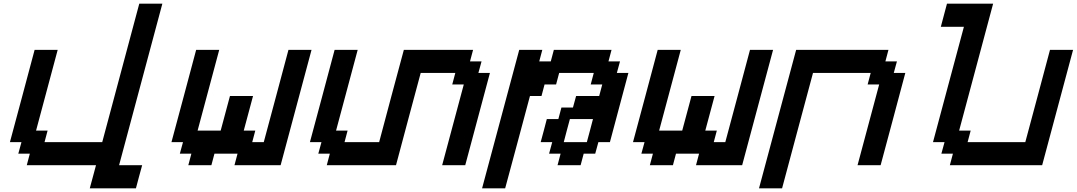

<svg xmlns="http://www.w3.org/2000/svg" viewBox="-20 -895 5832 1040"><path d="M466.3 125H716.3Q721.7 104 732.9 62.5Q744.1 21 750 0H625Q664.1 -146 742.2 -437.5Q820.3 -729 859.4 -875H734.4L533.7 -125H221.2L237.8 -187.5H175.3L292.5 -625H167.5Q145.5 -542 100.8 -375Q56.2 -208 33.7 -125H96.2L79.1 -62.5H141.6L125 0H500Q494.1 21 483.2 62.5Q472.2 104 466.3 125Z M1250 0H1500Q1527.8 -104 1583.7 -312.3Q1639.6 -520.5 1667.5 -625H1542.5Q1520.5 -542 1475.8 -375.2Q1431.2 -208.5 1408.7 -125H1346.2L1362.8 -187.5H1300.3L1350.6 -375H1225.6L1175.3 -187.5H1050.3L1167.5 -625H1042.5Q1020.5 -542 975.8 -375Q931.2 -208 908.7 -125H971.2L954.1 -62.5H1016.6L1000 0H1125L1141.6 -62.5H1266.6Z M2375 0H2500Q2522 -83 2566.9 -250Q2611.8 -417 2633.8 -500H2571.3L2588.4 -562.5H2525.9L2542.5 -625H2167.5Q2145 -542 2100.3 -375.2Q2055.7 -208.5 2033.7 -125H1846.2L1862.8 -187.5H1800.3L1917.5 -625H1792.5Q1770.5 -542 1725.8 -375Q1681.2 -208 1658.7 -125H1721.2L1704.1 -62.5H1766.6L1750 0H2125Q2147 -83 2191.7 -250Q2236.3 -417 2258.8 -500H2446.3L2429.7 -437.5H2492.2Z M2591.3 125H2716.3Q2738.8 42 2783.7 -125Q2828.6 -292 2850.6 -375H2913.1L2929.7 -437.5H2992.2L3008.8 -500H3196.3L3179.7 -437.5H3242.2L3225.6 -375H3100.6L3083.5 -312.5H3021L3004.4 -250H2941.9Q2936.5 -229 2925.5 -187.3Q2914.6 -145.5 2908.7 -125H2971.2L2954.1 -62.5H3016.6L3000 0H3125L3141.6 -62.5H3204.1L3221.2 -125H3283.7Q3300.3 -187.5 3333.7 -312.5Q3367.2 -437.5 3383.8 -500H3321.3L3338.4 -562.5H3275.9L3292.5 -625H2980L2963.4 -562.5H2900.9L2917.5 -625H2792.5Q2758.8 -500 2691.9 -250Q2625 0 2591.3 125ZM3158.7 -125H3033.7Q3039.1 -145.5 3050 -187.3Q3061 -229 3066.9 -250H3191.9Q3186.5 -229 3175.5 -187.3Q3164.6 -145.5 3158.7 -125Z M3750 0H4000Q4027.8 -104 4083.7 -312.3Q4139.6 -520.5 4167.5 -625H4042.5Q4020.5 -542 3975.8 -375.2Q3931.2 -208.5 3908.7 -125H3846.2L3862.8 -187.5H3800.3L3850.6 -375H3725.6L3675.3 -187.5H3550.3L3667.5 -625H3542.5Q3520.5 -542 3475.8 -375Q3431.2 -208 3408.7 -125H3471.2L3454.1 -62.5H3516.6L3500 0H3625L3641.6 -62.5H3766.6Z M4091.3 125H4216.3Q4244.1 20.5 4300 -187.7Q4356 -396 4383.8 -500H4696.3L4679.7 -437.5H4742.2L4625 0H4750Q4772.5 -83 4817.1 -250Q4861.8 -417 4883.8 -500H4821.3L4838.4 -562.5H4775.9L4792.5 -625H4292.5Q4258.8 -500 4191.9 -250Q4125 0 4091.3 125Z M5125 0H5625Q5652.8 -104 5708.7 -312.3Q5764.6 -520.5 5792.5 -625H5667.5Q5645.5 -542 5600.8 -375.2Q5556.2 -208.5 5533.7 -125H5221.2L5237.8 -187.5H5175.3L5359.4 -875H5109.4Q5104 -854 5092.8 -812.5Q5081.5 -771 5076.2 -750H5201.2Q5173.3 -646 5117.4 -437.5Q5061.5 -229 5033.7 -125H5096.2L5079.1 -62.5H5141.6Z"/></svg>

Font: Faithful 32x
Style: Oblique
Weight: 400
Foundry: Faithful Resource Pack
Version: Version 1.0; January 27, 2023